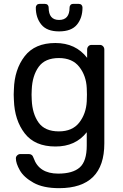

<svg xmlns="http://www.w3.org/2000/svg" viewBox="-20 -752 635 992"><path d="M50.8 -263.2 51.8 -290Q54.7 -393.1 107.4 -461.4Q160.2 -529.8 266.1 -529.8Q371.1 -529.8 430.2 -453.1V-496.1Q430.2 -505.9 436.5 -512.9Q442.9 -520 453.1 -520H496.1Q505.9 -520 512.5 -512.9Q519 -505.9 519 -496.1V-11.2Q519 219.7 286.1 220.2Q203.1 220.2 153.1 192.1Q103 164.1 82.5 127.9Q62 91.8 62 65.9Q62 57.1 69.1 50.5Q76.2 43.9 85 43.9H128.9Q137.7 43.9 143.8 48.6Q149.9 53.2 153.8 64.9Q181.6 145 280.8 145Q356 145 392.1 113Q428.2 81.1 428.2 0V-68.8Q370.1 5.4 266.1 4.9Q160.2 4.9 107.7 -63Q55.2 -130.9 51.8 -234.9ZM143.1 -263.2 144 -235.8Q147 -164.1 179.4 -118.7Q211.9 -73.2 284.2 -73.2Q354 -73.2 389.4 -118.7Q424.8 -164.1 428.2 -228Q429.2 -236.8 429.2 -263.2Q429.2 -288.1 428.2 -296.9Q425.3 -360.8 389.6 -406.5Q354 -452.1 284.2 -452.1Q212.4 -452.1 179.7 -406.5Q147 -360.8 144 -289.1ZM165 -712.9Q165 -720.7 170.2 -726.3Q175.3 -731.9 184.1 -731.9H212.4Q221.2 -731.9 226.3 -726.6Q231.4 -721.2 231.4 -712.9Q231.4 -648.9 285.2 -648.9Q339.4 -648.9 339.4 -712.9Q339.4 -720.7 344.2 -726.3Q349.1 -731.9 358.4 -731.9H387.2Q396 -731.9 401.1 -726.6Q406.2 -721.2 406.2 -712.9Q406.2 -659.7 377.7 -624.8Q349.1 -589.8 285.2 -589.8Q222.2 -589.8 193.6 -625Q165 -660.2 165 -712.9Z"/></svg>

Font: Rubik AZ
Style: Regular
Weight: 400
Designer: Hubert and Fischer
Foundry: Hubert & Fischer
Version: Version 2.000